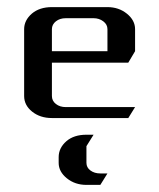

<svg xmlns="http://www.w3.org/2000/svg" viewBox="-20 -332 448 540"><path d="M47.9 -62V-250Q47.9 -274.9 69.8 -293.9Q91.3 -312 126 -312H282.2Q314 -312 336.9 -293.5Q359.9 -274.9 359.9 -250V-188L340.8 -155.8H126V-62Q126 -48.3 137.2 -39.6Q148.4 -30.8 165 -30.8H359.9L340.8 0H126Q92.8 0 70.3 -18.1Q47.9 -36.1 47.9 -62ZM126 -188H282.2V-250Q282.2 -263.2 270.5 -272Q258.8 -280.8 243.2 -280.8H165Q148.4 -280.8 137.2 -272Q126 -263.2 126 -250ZM145 109.9Q145 84 167 64.9Q188 46.9 223.1 46.9H243.2L223.1 79.1V126Q223.1 139.2 234.4 147.5Q245.6 155.8 262.2 155.8H282.2L262.2 188H223.1Q190.9 188 168 169.4Q145 150.9 145 126Z"/></svg>

Font: Hhenum
Style: Regular
Weight: 400
Designer: T. Christopher White
Version: Version 1.0